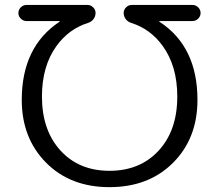

<svg xmlns="http://www.w3.org/2000/svg" viewBox="-20 -773 890 780"><path d="M68.4 -367.2Q68.4 -583 221.7 -684.6Q222.7 -685.5 222.7 -686.5Q222.7 -687.5 221.7 -687.5H87.9Q74.2 -687.5 64.5 -697.3Q54.7 -707 54.7 -720.2Q54.7 -733.4 64.5 -743.2Q74.2 -752.9 87.9 -752.9H335.9Q348.6 -752.9 358.4 -743.2Q368.2 -733.4 368.2 -720.7Q368.2 -706.1 359.4 -694.8Q350.6 -683.6 336.9 -679.7Q259.8 -655.3 210 -586.9Q150.4 -504.9 150.4 -380.9Q150.4 -244.1 225.6 -161.6Q300.8 -79.1 424.8 -79.1Q548.8 -79.1 624.5 -161.1Q700.2 -243.2 700.2 -380.9Q700.2 -504.9 640.6 -586.9Q590.8 -655.3 513.7 -679.7Q500 -683.6 491.2 -694.8Q482.4 -706.1 482.4 -720.7Q482.4 -733.4 492.2 -743.2Q502 -752.9 515.6 -752.9H761.7Q775.4 -752.9 785.2 -743.2Q794.9 -733.4 794.9 -720.2Q794.9 -707 785.2 -697.3Q775.4 -687.5 761.7 -687.5H627.9Q627 -687.5 627 -686.5Q627 -685.5 627.9 -684.6Q782.2 -584 782.2 -367.2Q782.2 -210.9 683.1 -111.8Q584 -12.7 424.8 -12.7Q265.6 -12.7 167 -112.3Q68.4 -211.9 68.4 -367.2Z"/></svg>

Font: Gen Jyuu Gothic Normal
Style: Regular
Weight: 300
Designer: [Source Han Sans]
Ryoko NISHIZUKA  (kana & ideographs); Paul D. Hunt (Latin, Greek & Cyrillic); Wenlong ZHANG  (bopomofo
Version: Version 1.002.20150607